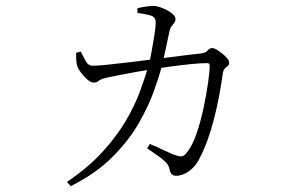

<svg xmlns="http://www.w3.org/2000/svg" viewBox="-20 -572 1040 651"><path d="M446 -544Q457 -547 473 -549.5Q489 -552 500 -552Q511 -552 523.5 -547.5Q536 -543 548 -536.5Q560 -530 567.5 -522.5Q575 -515 575 -508Q575 -500 571 -495Q567 -490 562 -483.5Q557 -477 554 -463Q551 -449 546.5 -428Q542 -407 537.5 -386Q533 -365 530 -351Q521 -318 503 -266.5Q485 -215 451.5 -156Q418 -97 362 -40.5Q306 16 220 59L207 45Q279 -4 327 -56.5Q375 -109 405.5 -160.5Q436 -212 454 -260.5Q472 -309 483 -349Q488 -365 493.5 -394.5Q499 -424 503.5 -452.5Q508 -481 508 -495Q508 -514 492 -519Q482 -522 469 -524.5Q456 -527 446 -528ZM479 -69 488 -84Q512 -74 537 -62Q562 -50 574 -46Q589 -41 596.5 -42Q604 -43 612 -53Q631 -75 645.5 -116.5Q660 -158 670 -205Q680 -252 685.5 -291.5Q691 -331 691 -349Q691 -358 682 -358Q660 -358 626 -354.5Q592 -351 559 -346.5Q526 -342 504 -338Q481 -335 446.5 -329Q412 -323 381.5 -317Q351 -311 339 -308Q322 -304 315 -298Q308 -292 297 -292Q288 -292 276.5 -302Q265 -312 255.5 -324.5Q246 -337 243 -345Q239 -356 238.5 -368.5Q238 -381 238 -393L254 -397Q262 -381 270.5 -365Q279 -349 295 -349Q309 -349 343.5 -352.5Q378 -356 424 -361.5Q470 -367 517 -373Q564 -379 603 -384Q642 -389 663 -391Q678 -393 684 -401Q690 -409 700 -409Q706 -409 715 -403.5Q724 -398 734 -390Q744 -382 750.5 -374Q757 -366 757 -360Q757 -352 752.5 -348.5Q748 -345 743 -340.5Q738 -336 736 -326Q730 -284 722.5 -244.5Q715 -205 705.5 -168Q696 -131 683.5 -96.5Q671 -62 654 -30Q645 -13 631.5 -0.5Q618 12 604 18Q590 24 578 24Q568 24 562.5 19Q557 14 555 2Q552 -12 542 -22Q532 -32 516.5 -43Q501 -54 479 -69Z"/></svg>

Font: Noto Serif HK
Style: Regular
Weight: 200
Designer: Ryoko NISHIZUKA 西塚涼子 (kana & ideographs); Frank Grießhammer (Latin, Greek & Cyrillic); Wenlong ZHANG 张文龙 (bopomofo); San
Foundry: Adobe
Version: Version 2.001;hotconv 1.1.0;makeotfexe 2.6.0